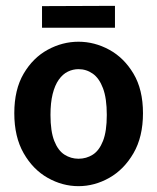

<svg xmlns="http://www.w3.org/2000/svg" viewBox="-20 -634 539 658"><path d="M249 4Q194 4 143.5 -24.5Q93 -53 61 -109Q29 -165 29 -246Q29 -327 61 -381.5Q93 -436 143.5 -463.5Q194 -491 249 -491Q304 -491 354.5 -463.5Q405 -436 437.5 -381.5Q470 -327 470 -246Q470 -165 437.5 -109Q405 -53 354.5 -24.5Q304 4 249 4ZM249 -90Q276 -90 298 -104Q320 -118 333 -151Q346 -184 346 -240Q346 -297 333 -331.5Q320 -366 298 -381.5Q276 -397 249 -397Q230 -397 212.5 -388.5Q195 -380 181.5 -361Q168 -342 160.5 -312Q153 -282 153 -240Q153 -184 166 -151Q179 -118 201 -104Q223 -90 249 -90ZM124 -539V-613L374 -614V-539Z"/></svg>

Font: Kreon Light
Style: Regular
Weight: 300
Designer: Julia Petretta
Foundry: Julia Petretta and Eli Heuer
Version: Version 2.002